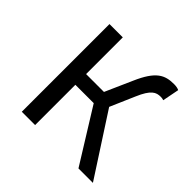

<svg xmlns="http://www.w3.org/2000/svg" viewBox="-144 -695 836 836"><g transform="rotate(45 274.0 -277.0)"><path d="M94 0H176V-248H289L443 0H532L348 -284L397 -397C426 -465 448 -474 476 -474C484 -474 488 -473 494 -471L509 -548C502 -552 490 -554 478 -554C422 -554 384 -537 341 -438L286 -314H176V-540H94Z"/></g></svg>

Font: Noto Sans JP DemiLight
Style: Regular
Weight: 350
Designer: Ryoko NISHIZUKA 西塚涼子 (kana, bopomofo & ideographs); Paul D. Hunt (Latin, Greek & Cyrillic); Sandoll Communications 산돌커뮤니
Foundry: Adobe
Version: Version 2.004;hotconv 1.0.118;makeotfexe 2.5.65603